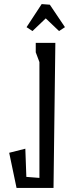

<svg xmlns="http://www.w3.org/2000/svg" viewBox="-20 -920 341 940"><path d="M184 -900 224 -897 298 -787 269 -768 204 -830 139 -768 110 -787ZM242 0H61L25 -172L104 -192L109 -54L173 -49V-616L155 -664V-710H251Z"/></svg>

Font: Bahiana
Style: Regular
Weight: 400
Designer: Pablo Cosgaya & Dani Raskovsky
Foundry: Pablo Cosgaya & Dani Raskovsky
Version: Version 1.005